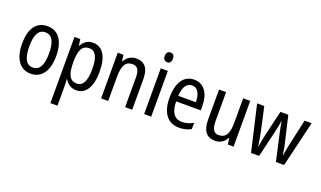

<svg xmlns="http://www.w3.org/2000/svg" viewBox="-92 -1308 3540 2118"><g transform="rotate(20 1678.5 -249.0)"><path d="M447 -269C447 -450 371 -547 247 -547C114 -547 46 -446 46 -269C46 -98 119 10 245 10C378 10 447 -99 447 -269ZM131 -269C131 -404 166 -475 247 -475C326 -475 363 -404 363 -269C363 -134 326 -62 247 -62C167 -62 131 -135 131 -269Z M779 -547C719 -547 677 -518 647 -464H642L632 -537H564V240H647V6C647 -16 645 -44 643 -71H647C674 -22 721 10 782 10C891 10 956 -90 956 -269C956 -454 891 -547 779 -547ZM762 -476C838 -476 870 -403 870 -269C870 -134 836 -62 763 -62C680 -62 647 -128 647 -266V-285C648 -415 682 -476 762 -476Z M1287 -547C1231 -547 1181 -518 1154 -464H1149L1139 -537H1072V0H1155V-279C1155 -413 1186 -474 1271 -474C1329 -474 1354 -431 1354 -347V0H1437V-360C1437 -488 1386 -547 1287 -547Z M1620 -738C1590 -738 1571 -719 1571 -681C1571 -644 1590 -624 1620 -624C1649 -624 1667 -644 1667 -681C1667 -719 1650 -738 1620 -738ZM1660 -537H1577V0H1660Z M1969 -546C1847 -546 1778 -445 1778 -265C1778 -102 1846 10 1988 10C2042 10 2085 -1 2128 -24V-98C2084 -72 2043 -61 1996 -61C1908 -61 1863 -125 1861 -252H2150V-308C2150 -444 2087 -546 1969 -546ZM1969 -478C2038 -478 2068 -407 2069 -318H1862C1868 -425 1905 -478 1969 -478Z M2627 -537H2544V-253C2544 -126 2514 -63 2426 -63C2370 -63 2344 -106 2344 -199V-537H2261V-186C2261 -62 2305 10 2412 10C2468 10 2517 -18 2544 -72H2549L2560 0H2627Z M3053 -318 3124 0H3220L3348 -537H3265L3196 -224C3185 -172 3176 -124 3173 -96H3170C3162 -158 3150 -216 3140 -255L3074 -537H2982L2915 -256C2901 -199 2891 -139 2885 -96H2882C2875 -147 2863 -208 2852 -264L2792 -537H2708L2832 0H2927L3002 -318C3013 -360 3021 -407 3026 -444H3029C3034 -409 3043 -362 3053 -318Z"/></g></svg>

Font: Noto Sans Bengali Condensed
Style: Regular
Weight: 400
Width: 3
Designer: Jelle Bosma - Monotype Design Team
Foundry: Monotype Imaging Inc.
Version: Version 2.003